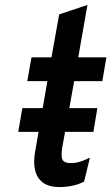

<svg xmlns="http://www.w3.org/2000/svg" viewBox="-20 -742 449 774"><path d="M218 12Q159.5 12 134.5 -25.2Q109.5 -62.5 122 -133L171 -415H90L107 -511H187.5L218.5 -684L332.5 -722L295.5 -511H409L392.5 -415H279L231 -147.5Q225 -111.5 232.2 -98Q239.5 -84.5 265 -84.5Q283 -84.5 300.5 -89.5Q318 -94.5 342.5 -106.5L319 -10Q277.5 12 218 12ZM53.5 -210.5 70 -306H372.5L356.5 -210.5Z"/></svg>

Font: Overpass SemiBold
Style: Italic
Weight: 600
Italic angle: -10°
Designer: Delve Withrington, Dave Bailey, Thomas Jockin
Foundry: Delve Fonts LLC
Version: Version 4.000